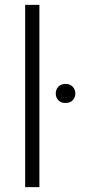

<svg xmlns="http://www.w3.org/2000/svg" viewBox="-20 -770 372 790"><path d="M142.1 -750V0H83.5V-750ZM209.5 -385.3Q209.5 -401.9 220.2 -413.3Q231 -424.8 249.5 -424.8Q268.1 -424.8 279.1 -413.3Q290 -401.9 290 -385.3Q290 -368.7 279.1 -357.4Q268.1 -346.2 249.5 -346.2Q231 -346.2 220.2 -357.4Q209.5 -368.7 209.5 -385.3Z"/></svg>

Font: Vazirmatn UI FD ExtraLight
Style: Regular
Weight: 200
Designer: Saber Rastikerdar
Foundry: Saber Rastikerdar
Version: Version 33.003